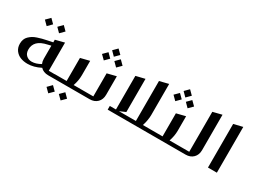

<svg xmlns="http://www.w3.org/2000/svg" viewBox="-52 -1313 2841 2143"><g transform="rotate(30 1369.0 -241.5)"><path d="M199.2 -573.2 252 -520 199.2 -466.8 146 -520ZM358.9 -573.2 412.1 -520 358.9 -466.8 306.2 -520ZM286.1 -333 354 -347.2V-380.9L469.2 -410.2V-46.9H545.9Q556.2 -46.9 556.2 -37.1V-9.8Q556.2 0 545.9 0H488.8Q425.3 0 389.2 -39.1Q303.2 4.9 223.1 4.9Q173.3 4.9 132.6 -10.7Q91.8 -26.4 64.9 -62Q38.1 -97.7 38.1 -148.9Q38.1 -179.2 47.4 -203.9Q56.6 -228.5 75.4 -246.6Q94.2 -264.6 115.5 -278.1Q136.7 -291.5 168 -302Q199.2 -312.5 224.9 -319.1Q250.5 -325.7 286.1 -333ZM354 -304.2 315.9 -294.9Q228.5 -276.4 190.7 -237.3Q152.8 -198.2 152.8 -141.1Q152.8 -90.8 181.9 -64.9Q210.9 -39.1 251 -39.1Q305.7 -39.1 366.2 -74.2Q354 -102.5 354 -134.8Z M789.1 -47.9H888.7Q898.9 -47.9 898.9 -38.1V-9.8Q898.9 0 888.7 0H546.9Q536.1 0 536.1 -9.8V-38.1Q536.1 -47.9 546.9 -47.9H698.7V-345.2L814 -374V-189Q814 -118.7 789.1 -47.9ZM589.8 67.9 643.1 121.1 589.8 173.8 537.1 121.1ZM749 67.9 801.8 121.1 749 173.8 695.8 121.1Z M1019.5 -651.9 1072.8 -599.1 1019.5 -545.9 966.8 -599.1ZM942.9 -560.1 995.6 -506.8 942.9 -454.1 889.6 -506.8ZM1101.6 -560.1 1154.8 -506.8 1101.6 -454.1 1048.8 -506.8ZM1157.7 -374V-134.8Q1157.7 -74.2 1120.6 -37.1Q1083.5 0 1022.5 0H890.6Q880.9 0 880.9 -9.8V-38.1Q880.9 -47.9 890.6 -47.9H1042.5V-345.2Z M1255.4 0V-47.9H1334.5V-481L1449.2 -508.8V-81.1L1372.6 -47.9H1591.3V-563L1706.5 -591.8V-189Q1706.5 -161.6 1700 -121.8Q1693.4 -82 1681.2 -47.9H1782.2Q1792.5 -47.9 1792.5 -38.1V-9.8Q1792.5 0 1782.2 0Z M1938 -657.2 1991.2 -604 1938 -550.8 1885.3 -604ZM1861.3 -564.9 1914.1 -512.2 1861.3 -459 1808.1 -512.2ZM2020 -564.9 2073.2 -512.2 2020 -459 1967.3 -512.2ZM2025.4 -47.9H2125Q2135.3 -47.9 2135.3 -38.1V-9.8Q2135.3 0 2125 0H1783.2Q1772.5 0 1772.5 -9.8V-38.1Q1772.5 -47.9 1783.2 -47.9H1935.1V-345.2L2050.3 -374V-189Q2050.3 -118.7 2025.4 -47.9Z M2117.2 -9.8V-38.1Q2117.2 -47.9 2127 -47.9H2278.8V-563L2394 -591.8V-134.8Q2394 -74.2 2356.9 -37.1Q2319.8 0 2258.8 0H2127Q2117.2 0 2117.2 -9.8Z M2547.9 -562 2662.6 -589.8V0H2547.9Z"/></g></svg>

Font: Wesal
Style: Regular
Weight: 500
Designer: Ahmed zaza
Foundry: Ahmed zaza
Version: Version 2.01